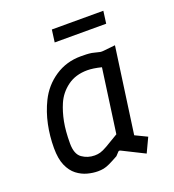

<svg xmlns="http://www.w3.org/2000/svg" viewBox="-126 -768 793 876"><g transform="rotate(-20 271.0 -330.0)"><path d="M201 10Q177 10 150.5 3Q124 -4 100.5 -22Q77 -40 62.5 -73Q48 -106 48 -158Q48 -216 59.5 -271Q71 -326 95 -375Q125 -436 180.5 -473Q236 -510 306 -510Q321 -510 333.5 -509.5Q346 -509 359 -507L397 -498Q404 -497 413 -498L470 -504L412 -88L470 -60L437 10L331 -43Q322 -48 317 -41L303 -26Q276 -11 259 -3Q242 5 229 7.5Q216 10 201 10ZM212 -63Q226 -63 239 -66.5Q252 -70 274 -82.5Q296 -95 337 -120L380 -430Q340 -440 312 -440Q255 -440 215.5 -411Q176 -382 157 -338Q141 -301 132.5 -257Q124 -213 124 -153Q124 -101 151 -82Q178 -63 212 -63ZM216 -610 224 -670H474L466 -610Z"/></g></svg>

Font: Finlandica
Style: Italic
Weight: 400
Italic angle: -8°
Designer: Niklas Ekholm, Juho Hiilivirta, Jaakko Suomalainen
Foundry: Helsinki Type Studio
Version: Version 1.064